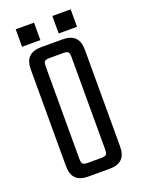

<svg xmlns="http://www.w3.org/2000/svg" viewBox="-141 -802 642 867"><g transform="rotate(-20 180.0 -368.5)"><path d="M48 -653V-737H136V-653ZM224 -653V-737H312V-653ZM242 -141V-532Q242 -552 236.5 -557.5Q231 -563 211 -563H177V-622H231Q271 -622 290.5 -602.5Q310 -583 310 -543V-141ZM242 -90V-191H310V-79Q310 -39 290.5 -19.5Q271 0 231 0H170V-59H211Q231 -59 236.5 -65Q242 -71 242 -90ZM118 -532V-140H50V-543Q50 -583 69.5 -602.5Q89 -622 129 -622H183V-563H149Q130 -563 124 -557.5Q118 -552 118 -532ZM118 -199V-90Q118 -71 124 -65Q130 -59 149 -59H180V0H129Q89 0 69.5 -19.5Q50 -39 50 -79V-199Z"/></g></svg>

Font: Teko Variable Light
Style: Regular
Weight: 300
Designer: Manushi Parikh, Jonny Pinhorn
Foundry: Indian Type Foundry
Version: Version 3.000